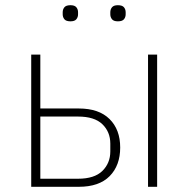

<svg xmlns="http://www.w3.org/2000/svg" viewBox="-20 -718 724 738"><path d="M100 -508H135V-301H283Q360 -301 401 -260.5Q442 -220 442 -151Q442 -82 401.5 -41Q361 0 283 0H100ZM280 -31Q343 -31 373.5 -61Q404 -91 404 -136V-166Q404 -211 373.5 -240.5Q343 -270 280 -270H135V-31ZM549 -508H584V0H549ZM251 -636Q234 -636 227.5 -644Q221 -652 221 -663V-671Q221 -682 227.5 -690Q234 -698 251 -698Q267 -698 273.5 -690Q280 -682 280 -671V-663Q280 -652 273.5 -644Q267 -636 251 -636ZM433 -636Q417 -636 410.5 -644Q404 -652 404 -663V-671Q404 -682 410.5 -690Q417 -698 433 -698Q450 -698 456.5 -690Q463 -682 463 -671V-663Q463 -652 456.5 -644Q450 -636 433 -636Z"/></svg>

Font: IBM Plex Sans ExtLt
Style: Regular
Weight: 200
Designer: Mike Abbink, Paul van der Laan, Pieter van Rosmalen
Foundry: Bold Monday
Version: Version 3.005